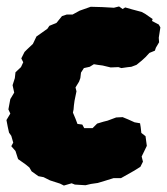

<svg xmlns="http://www.w3.org/2000/svg" viewBox="-30 -547 517 595"><path d="M168 28 156 22 125 12 105 2 89 -1 68 -16 61 -28 50 -37 26 -54 18 -79 5 -94 11 -105 5 -126 -2 -136 -6 -154 -10 -175 2 -195 -4 -208 2 -240 14 -260 9 -283 16 -305 18 -323 35 -339 42 -354 36 -366 46 -386 54 -394 72 -411 83 -434 96 -443 117 -458 123 -467 145 -476 162 -497 177 -502H195L217 -514L251 -526L287 -525L323 -523L339 -527L350 -519L358 -524L379 -518L409 -510L420 -504L443 -488L441 -482L462 -471L467 -462L462 -430L463 -416L453 -399L450 -390L433 -383L421 -370L409 -359L393 -346L377 -340L367 -339L346 -336L337 -339L313 -338L288 -344L273 -346L261 -348L248 -340L230 -336L221 -322L219 -305L215 -294L204 -276L207 -264L201 -235L199 -220L198 -208L196 -198L204 -179L210 -163L225 -161L231 -150H257L271 -164L291 -170L303 -173L330 -183L350 -184L367 -177L387 -168L404 -165L406 -153L408 -135L421 -125L425 -95L409 -62L413 -46L405 -30L384 -17L345 5H322L293 14L273 20L252 23L235 27L202 25L192 21Z"/></svg>

Font: Winky Rough Black
Style: Italic
Weight: 900
Italic angle: -8.97852°
Designer: Simon Atzbach
Foundry: typofactur
Version: Version 1.206; ttfautohint (v1.8.4.7-5d5b)